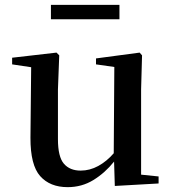

<svg xmlns="http://www.w3.org/2000/svg" viewBox="-20 -752 707 788"><path d="M189 -672.9V-731.9H470.2V-672.9ZM451.2 11.2 448.2 -88.9Q411.1 -42.5 363.5 -13.2Q315.9 16.1 257.8 16.1Q185.1 16.1 144.8 -29.3Q104.5 -74.7 105 -187L107.9 -476.1L29.8 -487.8V-515.1L211.9 -536.1L223.1 -524.9L217.8 -384.8V-181.2Q217.8 -108.4 242.2 -80.1Q266.6 -51.8 311 -51.8Q348.6 -51.8 383.3 -70.8Q418 -89.8 446.8 -123L449.2 -477.1L374 -487.8V-512.2L553.2 -536.1L563 -524.9L559.1 -384.8V-35.2L630.9 -27.8V1Z"/></svg>

Font: Source Han Serif TW SemiBold
Style: Regular
Weight: 600
Designer: Ryoko NISHIZUKA Ë•øÂ°öÊ∂ºÂ≠ê (kana & ideographs); Frank Grie√ühammer (Latin, Greek & Cyrillic); Wenlong ZHANG Âº†ÊñáÈæô 
Foundry: Adobe
Version: Version 2.003;hotconv 1.1.1;makeotfexe 2.6.0